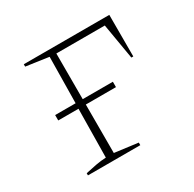

<svg xmlns="http://www.w3.org/2000/svg" viewBox="-120 -644 781 772"><g transform="rotate(-30 270.5 -258.0)"><path d="M79 0V-10Q105 -16 129.5 -20.5Q154 -25 177 -26L180 -251H86V-276H181L184 -490L79 -505V-516H476V-323H467L439 -488H214V-276H354V-251H214V-26L322 -12V0Z"/></g></svg>

Font: Piazzolla SC Thin
Style: Regular
Weight: 100
Designer: Juan Pablo del Peral
Foundry: Huerta Tipografica
Version: Version 1.330